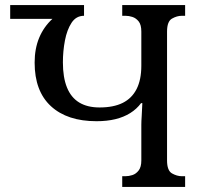

<svg xmlns="http://www.w3.org/2000/svg" viewBox="-20 -734 779 754"><path d="M636 -104Q636 -64 655.5 -53Q675 -42 694 -42H707V0H460V-42H473Q486 -42 500 -46.5Q514 -51 524.5 -64.5Q535 -78 535 -104V-244Q535 -258 536.5 -279Q538 -300 539 -329H534Q517 -306 491.5 -290Q466 -274 433 -266Q400 -258 359 -258Q244 -258 180 -317Q116 -376 116 -488Q116 -543 134 -586Q152 -629 186 -660H20V-714H310V-672Q279 -672 261 -644.5Q243 -617 235 -575Q227 -533 227 -489Q227 -430 243 -390.5Q259 -351 291 -331.5Q323 -312 371 -312Q426 -312 462 -330Q498 -348 516.5 -384.5Q535 -421 535 -476V-610Q535 -637 524.5 -650Q514 -663 500 -667.5Q486 -672 473 -672H460V-714H707V-672H694Q675 -672 655.5 -661Q636 -650 636 -610Z"/></svg>

Font: Noto Serif Georgian
Style: Regular
Weight: 400
Designer: Monotype Design Team, Akaki Razmadze
Foundry: Google LLC
Version: Version 2.002